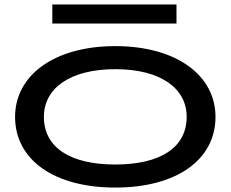

<svg xmlns="http://www.w3.org/2000/svg" viewBox="-20 -835 1040 866"><path d="M216 -729H776V-815H216ZM500 11C776 11 952 -114 952 -308C952 -495 776 -627 500 -627C224 -627 48 -495 48 -308C48 -114 224 11 500 11ZM500 -93C296 -93 178 -170 178 -308C178 -437 296 -523 500 -523C704 -523 822 -437 822 -308C822 -170 704 -93 500 -93Z"/></svg>

Font: Inconsolata UltraExpanded
Style: Bold
Weight: 700
Width: 9
Monospace: yes
Designer: Raph Levien, Cyreal, Brenton Simpson
Foundry: Raph Levien, Cyreal, Google
Version: Version 3.100